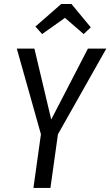

<svg xmlns="http://www.w3.org/2000/svg" viewBox="-20 -928 545 948"><path d="M188 -759.8 154.8 -796.9 282.2 -908.2H333L428.2 -793L393.1 -759.8L300.8 -839.8ZM504.9 -688 266.1 -265.1 229 0H145L182.1 -265.1L63 -688H149.9L232.9 -337.9L414.1 -688Z"/></svg>

Font: Fira Sans Compressed Book
Style: Italic
Weight: 350
Width: 3
Italic angle: -8°
Designer: Carrois Corporate & Edenspiekermann AG
Foundry: Carrois Corporate GbR & Edenspiekermann AG
Version: Version 4.203;PS 004.203;hotconv 1.0.88;makeotf.lib2.5.64775